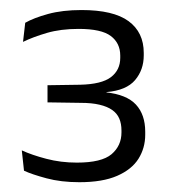

<svg xmlns="http://www.w3.org/2000/svg" viewBox="-20 -728 348 392"><path d="M142 -356Q104.5 -356 74.8 -364Q45 -372 29 -379.5L24.5 -421Q45 -411.5 74.5 -403.8Q104 -396 137 -396Q187.5 -396 207.8 -413.2Q228 -430.5 228 -457.5V-461.5Q228 -475.5 223.5 -486Q219 -496.5 209 -503.5Q199 -510.5 183.2 -514.2Q167.5 -518 144.5 -518L77 -519V-554L143.5 -555Q187.5 -556 206.5 -570.5Q225.5 -585 225.5 -610V-614.5Q225.5 -640 206.2 -654.5Q187 -669 140.5 -669Q104 -669 75.8 -660.8Q47.5 -652.5 27 -642.5L31.5 -681.5Q49 -691.5 78.2 -699.5Q107.5 -707.5 146.5 -707.5Q211.5 -707.5 242.5 -684.8Q273.5 -662 273.5 -620V-615Q273.5 -585.5 255.8 -564.5Q238 -543.5 197.5 -540L196 -536V-539.5Q238.5 -535 257.5 -514.5Q276.5 -494 276.5 -459V-453Q276.5 -426 262.8 -404Q249 -382 219.2 -369Q189.5 -356 142 -356Z"/></svg>

Font: Anek Odia Medium Light
Style: Regular
Weight: 300
Version: Version 1.003